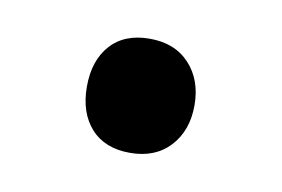

<svg xmlns="http://www.w3.org/2000/svg" viewBox="-33 -467 341 232"><g transform="rotate(10 137.5 -351.0)"><path d="M71 -351Q71 -383 88 -402Q105 -421 136 -421Q167 -421 185 -401.5Q203 -382 203 -351Q203 -320 185 -300.5Q167 -281 136 -281Q105 -281 88 -300Q71 -319 71 -351Z"/></g></svg>

Font: Taviraj Light
Style: Regular
Weight: 300
Designer: Katatrad Team
Foundry: CadsonDemak
Version: Version 1.001